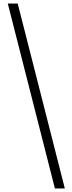

<svg xmlns="http://www.w3.org/2000/svg" viewBox="-20 -886 409 1084"><path d="M290 178 24 -866H80L346 178Z"/></svg>

Font: Noto Sans Malayalam UI Light
Style: Regular
Weight: 300
Designer: Jelle Bosma - Monotype Design Team
Foundry: Monotype Imaging Inc.
Version: Version 2.104; ttfautohint (v1.8.4.7-5d5b)